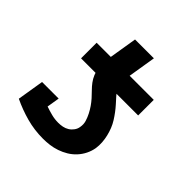

<svg xmlns="http://www.w3.org/2000/svg" viewBox="-179 -809 958 958"><g transform="rotate(45 300.0 -329.5)"><path d="M517 -410H114V-520H214L238 -667H371L347 -520H517ZM263 8Q202 8 145.5 -7.5Q89 -23 37 -48L60 -189H177L166 -122Q189 -114 212.5 -108Q236 -102 261 -102Q276 -102 291 -105Q306 -108 319 -116Q332 -124 341.5 -137Q351 -150 353 -165Q357 -186 351 -205.5Q345 -225 336 -242.5Q327 -260 316 -276Q305 -292 292 -306.5Q279 -321 265 -335Q251 -349 239.5 -364.5Q228 -380 220.5 -398Q213 -416 209.5 -436.5Q206 -457 208 -478Q210 -499 214 -520H347Q343 -498 343 -476Q343 -454 350.5 -435Q358 -416 371.5 -401Q385 -386 398.5 -371Q412 -356 424 -340Q436 -324 447 -306.5Q458 -289 465.5 -270Q473 -251 478 -230.5Q483 -210 484.5 -188.5Q486 -167 483 -146Q479 -122 468 -99.5Q457 -77 440 -58.5Q423 -40 401.5 -27Q380 -14 356.5 -6Q333 2 309.5 5Q286 8 263 8Z"/></g></svg>

Font: Iosevka Etoile Extrabold
Style: Italic
Weight: 800
Italic angle: -9°
Designer: Belleve Invis
Foundry: Belleve Invis
Version: Version 22.1.2; ttfautohint (v1.8.4)